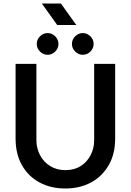

<svg xmlns="http://www.w3.org/2000/svg" viewBox="-20 -1065 747 1097"><path d="M353 12Q270 12 206 -22.5Q142 -57 105.5 -121Q69 -185 69 -274V-700H188V-264Q188 -218 208.5 -179Q229 -140 266 -116.5Q303 -93 354 -93Q405 -93 441.5 -116.5Q478 -140 498 -179Q518 -218 518 -264V-700H638V-274Q638 -185 601 -121Q564 -57 500 -22.5Q436 12 353 12ZM453 -752Q428 -752 409.5 -770.5Q391 -789 391 -814Q391 -839 409.5 -857.5Q428 -876 453 -876Q478 -876 496.5 -857.5Q515 -839 515 -814Q515 -789 496.5 -770.5Q478 -752 453 -752ZM252 -752Q227 -752 208.5 -770.5Q190 -789 190 -814Q190 -839 208.5 -857.5Q227 -876 252 -876Q277 -876 295.5 -857.5Q314 -839 314 -814Q314 -789 295.5 -770.5Q277 -752 252 -752ZM307 -922 219 -1045H328L416 -922Z"/></svg>

Font: MuseoModerno Thin Medium
Style: Regular
Weight: 500
Version: Version 1.003